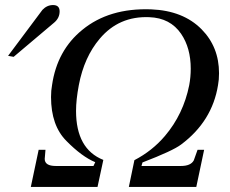

<svg xmlns="http://www.w3.org/2000/svg" viewBox="-20 -740 911 760"><path d="M843 -403Q820 -260 697 -168Q664 -143 544 -97L540 -83H696Q735 -83 747 -105L762 -147H788L757 0H490L512 -106Q583 -143 633 -202Q706 -288 729 -403Q735 -435 735 -468Q735 -550 697 -606Q654 -669 571 -672Q451 -677 375 -587Q313 -514 292 -403Q281 -345 281 -301Q281 -150 389 -107L366 0H102L133 -147H160Q160 -143 158.5 -128.5Q157 -114 157 -111Q157 -83 201 -83H350L357 -98Q304 -120 243 -182Q182 -243 182 -356Q182 -382 186 -403Q206 -541 306 -622Q412 -709 578 -703Q705 -698 778 -624Q847 -554 847 -450Q847 -424 843 -403ZM216 -695Q216 -669 195 -651L34 -515L12 -519L148 -701Q166 -720 190 -720Q216 -720 216 -695Z"/></svg>

Font: GFS Didot
Style: Italic
Weight: 400
Italic angle: -12°
Designer: Takis Katsoulidis and George D. Matthiopoulos
Foundry: George Matthiopoulos and Takis Katsoulidis
Version: Version 1.0